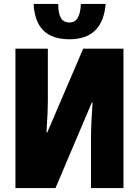

<svg xmlns="http://www.w3.org/2000/svg" viewBox="-20 -963 710 983"><path d="M225 -714V-460Q225 -386 218 -285H222L406 -714H612V0H446V-256Q446 -331 454 -438H450L264 0H59V-714ZM336 -762Q247 -762 202 -807Q157 -852 152 -943H278Q278 -895 291.5 -871.5Q305 -848 336 -848Q391 -848 394 -943H521Q506 -762 336 -762Z"/></svg>

Font: Noto Sans UI CondBlack
Style: Regular
Weight: 900
Width: 3
Designer: Monotype Design Team
Foundry: Monotype Imaging Inc.
Version: Version 1.001